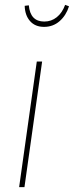

<svg xmlns="http://www.w3.org/2000/svg" viewBox="-20 -773 305 793"><path d="M154 -519 81 0H59L132 -519ZM82 -749 99 -751Q105 -684 163 -684Q192 -684 214.5 -702Q237 -720 249 -753L265 -747Q253 -709 226 -685.5Q199 -662 162 -662Q125 -662 104 -686Q83 -710 82 -749Z"/></svg>

Font: Fira Sans Extra Condensed Thin
Style: Italic
Weight: 250
Width: 3
Italic angle: -8°
Designer: Carrois Corporate & Edenspiekermann AG
Foundry: Carrois Corporate GbR & Edenspiekermann AG
Version: Version 4.203